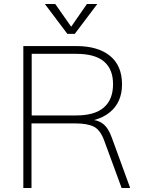

<svg xmlns="http://www.w3.org/2000/svg" viewBox="-20 -943 724 963"><path d="M97 0V-712H362Q471 -712 531.5 -663Q592 -614 592 -520Q592 -430 531 -380Q470 -330 361 -330L429 -343Q469 -343 496.5 -322Q524 -301 541 -252L633 0H590L503 -237Q483 -292 450 -308Q417 -324 359 -324H138V0ZM139 -364H363Q455 -364 501 -404Q547 -444 547 -521Q547 -596 501.5 -634.5Q456 -673 363 -673H139ZM416 -923H468L355 -773H318L205 -923H257L337 -809Z"/></svg>

Font: Muli ExtraLight
Style: Regular
Weight: 250
Designer: Vernon Adams
Foundry: Vernon Adams
Version: Version 2.100; ttfautohint (v1.8.1.43-b0c9)